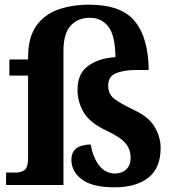

<svg xmlns="http://www.w3.org/2000/svg" viewBox="-20 -790 746 820"><path d="M469 10Q375 10 330 -23.5Q285 -57 285 -107Q285 -135 298 -149Q311 -163 330.5 -168Q350 -173 367 -173Q378 -115 404.5 -82Q431 -49 471 -49Q500 -49 519 -66.5Q538 -84 538 -116Q538 -151 517 -177Q496 -203 437 -231Q364 -265 337.5 -310Q311 -355 311 -407Q311 -476 357 -509Q403 -542 473 -546Q472 -638 443 -676Q414 -714 363 -714Q312 -714 281.5 -680Q251 -646 251 -573V0H6V-53H49Q70 -53 85 -64Q100 -75 100 -118V-467H20V-536H100V-546Q100 -630 134.5 -679Q169 -728 228 -749Q287 -770 360 -770Q499 -770 556.5 -698.5Q614 -627 615 -491H559Q510 -491 476 -477.5Q442 -464 442 -424Q442 -389 467 -369Q492 -349 553 -320Q615 -291 640.5 -248Q666 -205 666 -158Q666 -73 614 -31.5Q562 10 469 10Z"/></svg>

Font: Noto Serif Thai
Style: Bold
Weight: 700
Designer: Monotype Design Team
Foundry: Monotype Imaging Inc.
Version: Version 2.002; ttfautohint (v1.8.4.7-5d5b)